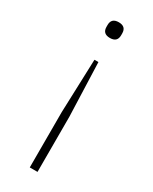

<svg xmlns="http://www.w3.org/2000/svg" viewBox="-186 -560 632 795"><g transform="rotate(30 130.0 -162.5)"><path d="M139 -330 148 -74V190H111V-74L120 -330ZM130 -515Q165 -515 165 -482V-473Q165 -440 130 -440Q95 -440 95 -473V-482Q95 -515 130 -515Z"/></g></svg>

Font: IBM Plex Sans ExtLt
Style: Regular
Weight: 200
Designer: Mike Abbink, Paul van der Laan, Pieter van Rosmalen
Foundry: Bold Monday
Version: Version 3.005